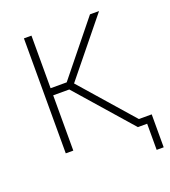

<svg xmlns="http://www.w3.org/2000/svg" viewBox="-120 -609 723 816"><g transform="rotate(-20 241.5 -201.0)"><path d="M422.9 -30.8H481V118.2H449.2V0H407.2L188 -250H115.2V0H81.1V-520H115.2V-282.2H188L379.9 -520H420.9L215.8 -267.1Z"/></g></svg>

Font: Rawline ExtraLight
Style: Regular
Weight: 275
Designer: Matt McInerney, Pablo Impallari, Rodrigo Fuenzalida
Foundry: Matt McInerney, Pablo Impallari, Rodrigo Fuenzalida
Version: Version 4.020;PS 004.020;hotconv 1.0.88;makeotf.lib2.5.64775